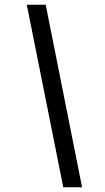

<svg xmlns="http://www.w3.org/2000/svg" viewBox="-20 -731 443 812"><path d="M93.3 -710.9H173.3L327.1 61H247.6Z"/></svg>

Font: Roboto
Style: Italic
Weight: 400
Italic angle: -12°
Designer: Google
Version: Version 2.134; 2016; ttfautohint (v1.6)